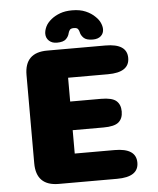

<svg xmlns="http://www.w3.org/2000/svg" viewBox="-55 -841 729 888"><g transform="rotate(-5 309.5 -397.0)"><path d="M552.5 -552.5Q552.5 -485.5 452.5 -485.5H267.5V-375H410.5Q461.5 -375 481.2 -358Q501 -341 501 -308.5Q501 -276 481.2 -259Q461.5 -242 410.5 -242H267.5V-133.5H452.5Q552.5 -133.5 552.5 -66.5Q552.5 0 452.5 0H182Q77 0 77 -105V-514.5Q77 -619 182 -619H452.5Q552.5 -619 552.5 -552.5ZM397 -651.5Q367 -651.5 354.5 -664Q342 -676.5 339.5 -690.5Q338 -698.5 333.2 -705.2Q328.5 -712 314 -712Q299.5 -712 294.8 -705.2Q290 -698.5 288 -690.5Q285 -676 272.8 -663.8Q260.5 -651.5 230.5 -651.5Q207.5 -651.5 193.8 -664.5Q180 -677.5 180 -697Q180 -712 188.2 -729.8Q196.5 -747.5 216.5 -763.5Q233.5 -777 257.2 -785.8Q281 -794.5 313 -794.5Q349.5 -794.5 375.5 -783.2Q401.5 -772 418.5 -755Q434.5 -740 441.2 -724.2Q448 -708.5 448 -695Q448 -676 434.8 -663.8Q421.5 -651.5 397 -651.5Z"/></g></svg>

Font: Sono Monospace ExtraBold
Style: Regular
Weight: 800
Version: Version 2.112